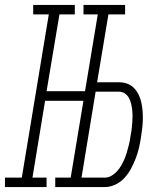

<svg xmlns="http://www.w3.org/2000/svg" viewBox="-57 -755 677 775"><path d="M448 -697H280V-735H448ZM-37 0V-38H31L140 -697H77V-735H245V-697H183L131 -387H308L301 -348H125L74 -38H131V0ZM166 0V-38H334V0ZM222 0 344 -735H387L335 -423H422Q440 -423 456 -417.5Q472 -412 483.5 -400Q495 -388 502.5 -373Q510 -358 513.5 -341.5Q517 -325 518.5 -307.5Q520 -290 519.5 -272Q519 -254 517 -236.5Q515 -219 512 -201Q509 -180 504 -158.5Q499 -137 491 -116Q483 -95 472 -74.5Q461 -54 445.5 -37Q430 -20 409 -10Q388 0 366 0ZM366 -38Q383 -38 398.5 -49Q414 -60 424.5 -75Q435 -90 442.5 -106.5Q450 -123 455 -140Q460 -157 464 -173.5Q468 -190 470 -207Q473 -221 474.5 -234Q476 -247 477 -260.5Q478 -274 478 -287Q478 -300 476.5 -312.5Q475 -325 472 -337.5Q469 -350 463 -360.5Q457 -371 446.5 -378Q436 -385 422 -385H329L272 -38Z"/></svg>

Font: Iosevka Curly Slab XLtEx
Style: Italic
Weight: 200
Width: 7
Italic angle: -9°
Monospace: yes
Designer: Belleve Invis
Foundry: Belleve Invis
Version: Version 11.1.0; ttfautohint (v1.8.3)